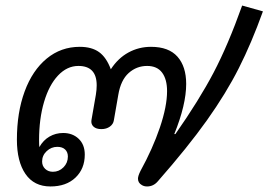

<svg xmlns="http://www.w3.org/2000/svg" viewBox="-20 -664 969 693"><path d="M41 -160Q41 -258 69 -334Q97 -410 148.5 -452.5Q200 -495 268 -495Q311 -495 337.5 -476Q364 -457 380 -414Q406 -454 443.5 -474.5Q481 -495 525 -495Q589 -495 620.5 -459.5Q652 -424 652 -361Q652 -286 609 -180H613Q699 -303 751 -402Q803 -501 854 -644L929 -623Q888 -509 842 -418Q796 -327 727 -230Q658 -133 550 -10Q534 9 511 9Q500 9 492 4Q478 -4 478 -19Q478 -29 487 -47Q531 -127 557 -203.5Q583 -280 583 -335Q583 -378 565 -402Q547 -426 511 -426Q473 -426 444.5 -400.5Q416 -375 407 -322L391 -230Q389 -216 376.5 -207Q364 -198 346 -198Q327 -198 317.5 -207Q308 -216 310 -230L326 -322Q329 -340 329 -356Q329 -426 263 -426Q222 -426 189.5 -391.5Q157 -357 139 -296Q121 -235 121 -158Q121 -141 122 -133Q136 -158 158.5 -171Q181 -184 208 -184Q242 -184 264 -163Q286 -142 286 -106Q286 -55 252.5 -23Q219 9 162 9Q103 9 72 -36Q41 -81 41 -160ZM225 -99Q225 -115 215 -124.5Q205 -134 187 -134Q165 -134 148.5 -118.5Q132 -103 132 -81Q132 -65 143 -54.5Q154 -44 171 -44Q193 -44 209 -60Q225 -76 225 -99Z"/></svg>

Font: Niramit
Style: Italic
Weight: 400
Italic angle: -10°
Version: Version 1.000; ttfautohint (v1.6)